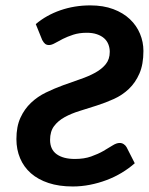

<svg xmlns="http://www.w3.org/2000/svg" viewBox="-20 -675 544 702"><path d="M110.8 -586.9Q149.4 -619.6 200.9 -637.5Q252.4 -655.3 310.1 -655.3Q357.9 -655.3 394.3 -641.6Q430.7 -627.9 455.1 -604.7Q479.5 -581.5 491.9 -551.5Q504.4 -521.5 504.4 -488.8Q504.4 -439.5 489.7 -406Q475.1 -372.6 451.2 -349.9Q427.2 -327.1 396.5 -313.2Q365.7 -299.3 333.7 -289.1Q301.8 -278.8 271 -269.3Q240.2 -259.8 216.3 -246.6Q192.4 -233.4 177.7 -213.9Q163.1 -194.3 163.1 -163.6Q163.1 -128.4 187.3 -111.1Q211.4 -93.8 253.9 -93.8Q287.6 -93.8 313 -102.8Q338.4 -111.8 357.7 -122.8Q377 -133.8 391.4 -143.1Q405.8 -152.3 417.5 -152.3Q425.8 -152.3 432.4 -147.9Q439 -143.6 442.9 -136.7L472.7 -78.1Q451.2 -59.1 424.8 -43.2Q398.4 -27.3 369.1 -16.4Q339.8 -5.4 308.6 0.7Q277.3 6.8 246.1 6.8Q195.8 6.8 157.5 -5.9Q119.1 -18.6 93 -41.5Q66.9 -64.5 53.5 -96.4Q40 -128.4 40 -166.5Q40 -212.4 54.7 -244.4Q69.3 -276.4 93.3 -299.1Q117.2 -321.8 147.9 -336.7Q178.7 -351.6 210.7 -363.3Q242.7 -375 273.4 -385.5Q304.2 -396 328.1 -409.2Q352.1 -422.4 366.7 -440.4Q381.3 -458.5 381.3 -485.4Q381.3 -500 376.2 -512.9Q371.1 -525.9 360.6 -535.2Q350.1 -544.4 334.2 -549.8Q318.4 -555.2 297.4 -555.2Q269.5 -555.2 247.8 -548.1Q226.1 -541 209.7 -532.7Q193.4 -524.4 180.9 -517.3Q168.5 -510.3 159.2 -510.3Q150.4 -510.3 144.8 -514.9Q139.2 -519.5 134.3 -528.8Z"/></svg>

Font: Carlito
Style: Bold Italic
Weight: 700
Italic angle: -7°
Designer: Lukasz Dziedzic
Foundry: tyPoland Lukasz Dziedzic
Version: Version 1.104